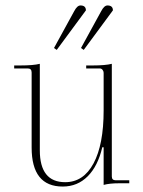

<svg xmlns="http://www.w3.org/2000/svg" viewBox="-20 -672 526 704"><path d="M188 -489 178 -496 252 -631Q263 -652 275 -652Q295 -652 295 -634ZM287 -489 277 -496 351 -631Q362 -652 374 -652Q394 -652 394 -634ZM210 12Q96 12 96 -131V-406Q96 -421 82 -421H32V-432H55Q102 -432 126 -438V-121Q126 -4 219 -4Q286 -4 323 -73Q360 -142 360 -267V-405Q360 -411 356 -416Q352 -421 346 -421H296V-432H320Q366 -432 390 -438V-25Q390 -11 404 -11H454V0H417Q382 0 360 6V-132H355Q339 -63 301.5 -25.5Q264 12 210 12Z"/></svg>

Font: Arapey Thin-Display
Style: Regular
Weight: 100
Designer: Eduardo Rodriguez Tunni
Foundry: Eduardo Rodriguez Tunni
Version: Version 4.000